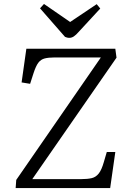

<svg xmlns="http://www.w3.org/2000/svg" viewBox="-20 -949 642 969"><path d="M568 -658 143 -45H390Q422 -45 443 -50Q464 -55 478.5 -73.5Q493 -92 504 -131L519 -182H562L536 0H59L62 -41L489 -659H254Q225 -659 205.5 -654Q186 -649 173.5 -632.5Q161 -616 149 -579L132 -526L89 -533L113 -703H562ZM182 -907 202 -929 334 -838 468 -928 486 -906 377 -788Q364 -773 353 -765.5Q342 -758 330 -758Q323 -758 318 -759.5Q313 -761 308 -763Z"/></svg>

Font: Literata 18pt Light
Style: Italic
Weight: 300
Italic angle: -2°
Designer: Latin by Veronika Burian and Jose Scaglione. Greek by Irene Vlachou. Cyrillic by Vera Evstafieva
Foundry: TypeTogether
Version: Version 3.103;gftools[0.9.29]